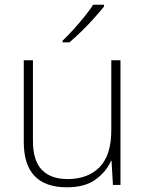

<svg xmlns="http://www.w3.org/2000/svg" viewBox="-20 -786 622 816"><path d="M492 -530V0H460L454 -103H452Q433 -58 387.5 -24Q342 10 264 10Q81 10 81 -183V-530H120V-187Q120 -103 158 -64Q196 -25 267 -25Q354 -25 403.5 -76Q453 -127 453 -232V-530ZM422 -758Q405 -737 380.5 -709.5Q356 -682 328 -654.5Q300 -627 275 -606H246V-613Q267 -633 292 -660.5Q317 -688 339.5 -716Q362 -744 376 -766H422Z"/></svg>

Font: Noto Sans Thai ExtraLight
Style: Regular
Weight: 200
Designer: Monotype Design Team
Foundry: Monotype Imaging Inc.
Version: Version 2.001; ttfautohint (v1.8.4.7-5d5b)